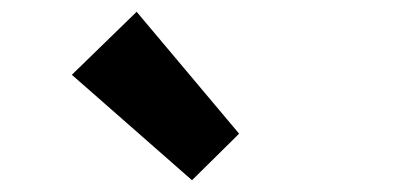

<svg xmlns="http://www.w3.org/2000/svg" viewBox="-20 -958 671 326"><path d="M306 -652 102 -831 212 -938 386 -731Z"/></svg>

Font: Noto Sans KR Thin ExtraBold
Style: Regular
Weight: 800
Version: Version 2.004-H2;hotconv 1.0.118;makeotfexe 2.5.65603